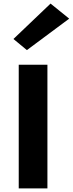

<svg xmlns="http://www.w3.org/2000/svg" viewBox="-20 -1051 406 1071"><path d="M84.5 0V-690H244.5V0ZM130 -771.5 55 -833.5 262 -1031 366 -947Z"/></svg>

Font: Karla ExtraBold
Style: Regular
Weight: 800
Designer: Jonathan Pinhorn
Version: Version 2.001